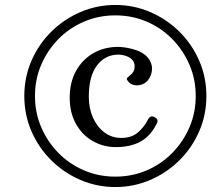

<svg xmlns="http://www.w3.org/2000/svg" viewBox="-20 -704 899 774"><path d="M445 50Q371 50 304.5 21.5Q238 -7 187 -57.5Q136 -108 107 -174.5Q78 -241 78 -317Q78 -393 107 -459.5Q136 -526 187 -576.5Q238 -627 304.5 -655.5Q371 -684 445 -684Q519 -684 585.5 -655.5Q652 -627 703 -576.5Q754 -526 783 -459.5Q812 -393 812 -317Q812 -241 783 -174.5Q754 -108 703 -57.5Q652 -7 585.5 21.5Q519 50 445 50ZM445 8Q513 8 572 -17.5Q631 -43 675 -88Q719 -133 744 -191.5Q769 -250 769 -317Q769 -384 744 -442.5Q719 -501 675 -546Q631 -591 572 -616.5Q513 -642 445 -642Q377 -642 318 -616.5Q259 -591 215 -546Q171 -501 146 -442.5Q121 -384 121 -317Q121 -250 146 -191.5Q171 -133 215 -88Q259 -43 318 -17.5Q377 8 445 8ZM447 -111Q397 -111 354.5 -135Q312 -159 286.5 -204Q261 -249 261 -311Q261 -372 286.5 -418Q312 -464 356 -489.5Q400 -515 457 -515Q468 -515 488 -512Q508 -509 530 -501.5Q552 -494 569 -479Q586 -464 592 -439Q596 -408 578.5 -383.5Q561 -359 528 -360Q509 -362 500 -372Q491 -382 491 -386Q491 -390 505.5 -401.5Q520 -413 522 -428Q526 -454 507 -468.5Q488 -483 456 -484Q403 -483 370.5 -439.5Q338 -396 338 -314Q338 -268 354.5 -230.5Q371 -193 400.5 -170.5Q430 -148 469 -148Q511 -148 536.5 -170.5Q562 -193 576 -221Q586 -241 603 -232Q620 -223 613 -208Q588 -156 547 -133.5Q506 -111 447 -111Z"/></svg>

Font: Alice
Style: Regular
Weight: 400
Designer: Ksenia Yerulevich
Foundry: Cyreal (http://www.cyreal.org/)
Version: Version 2.003; ttfautohint (v1.8.3)